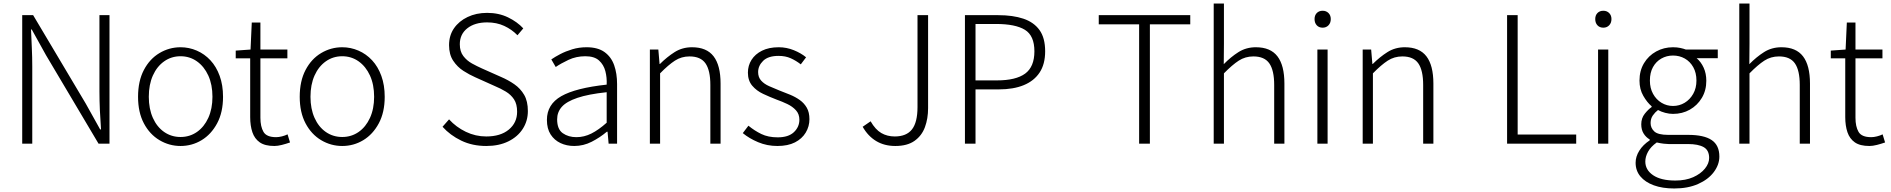

<svg xmlns="http://www.w3.org/2000/svg" viewBox="-20 -815 10725 1089"><path d="M106 0V-729H168L466 -228L548 -81H553Q549 -135 546.5 -189.5Q544 -244 544 -297V-729H601V0H539L241 -502L160 -648H156Q158 -595 160.5 -543Q163 -491 163 -437V0Z M1004 13Q940 13 884.5 -20Q829 -53 796 -115.5Q763 -178 763 -266Q763 -355 796 -418Q829 -481 884.5 -514Q940 -547 1004 -547Q1052 -547 1096 -528Q1140 -509 1173.5 -473Q1207 -437 1226 -384.5Q1245 -332 1245 -266Q1245 -178 1211.5 -115.5Q1178 -53 1123.5 -20Q1069 13 1004 13ZM1004 -38Q1056 -38 1097 -66.5Q1138 -95 1161.5 -146.5Q1185 -198 1185 -266Q1185 -335 1161.5 -386.5Q1138 -438 1097 -467Q1056 -496 1004 -496Q952 -496 911 -467Q870 -438 847 -386.5Q824 -335 824 -266Q824 -198 847 -146.5Q870 -95 911 -66.5Q952 -38 1004 -38Z M1536 13Q1483 13 1453.5 -7.5Q1424 -28 1411.5 -65Q1399 -102 1399 -151V-484H1317V-528L1401 -534L1408 -687H1457V-534H1610V-484H1457V-147Q1457 -97 1474.5 -67Q1492 -37 1546 -37Q1561 -37 1579 -41.5Q1597 -46 1611 -53L1625 -7Q1602 1 1578.5 7Q1555 13 1536 13Z M1921 13Q1857 13 1801.5 -20Q1746 -53 1713 -115.5Q1680 -178 1680 -266Q1680 -355 1713 -418Q1746 -481 1801.5 -514Q1857 -547 1921 -547Q1969 -547 2013 -528Q2057 -509 2090.5 -473Q2124 -437 2143 -384.5Q2162 -332 2162 -266Q2162 -178 2128.5 -115.5Q2095 -53 2040.5 -20Q1986 13 1921 13ZM1921 -38Q1973 -38 2014 -66.5Q2055 -95 2078.5 -146.5Q2102 -198 2102 -266Q2102 -335 2078.5 -386.5Q2055 -438 2014 -467Q1973 -496 1921 -496Q1869 -496 1828 -467Q1787 -438 1764 -386.5Q1741 -335 1741 -266Q1741 -198 1764 -146.5Q1787 -95 1828 -66.5Q1869 -38 1921 -38Z M2738 13Q2659 13 2596 -17.5Q2533 -48 2490 -96L2527 -138Q2567 -94 2622 -67.5Q2677 -41 2738 -41Q2819 -41 2866 -80Q2913 -119 2913 -181Q2913 -225 2895.5 -251.5Q2878 -278 2849 -295.5Q2820 -313 2784 -328L2675 -377Q2643 -391 2608.5 -413Q2574 -435 2550.5 -470.5Q2527 -506 2527 -559Q2527 -614 2555 -654.5Q2583 -695 2632 -718.5Q2681 -742 2743 -742Q2809 -742 2861.5 -716.5Q2914 -691 2948 -654L2915 -615Q2883 -648 2840 -668Q2797 -688 2743 -688Q2673 -688 2630.5 -654.5Q2588 -621 2588 -564Q2588 -523 2608 -497Q2628 -471 2657 -455Q2686 -439 2713 -427L2821 -379Q2863 -361 2897.5 -337Q2932 -313 2953 -277Q2974 -241 2974 -185Q2974 -129 2945 -84Q2916 -39 2863 -13Q2810 13 2738 13Z M3237 13Q3194 13 3159 -3.5Q3124 -20 3103 -52.5Q3082 -85 3082 -135Q3082 -223 3163.5 -269.5Q3245 -316 3421 -335Q3423 -375 3413.5 -411.5Q3404 -448 3377.5 -472Q3351 -496 3300 -496Q3248 -496 3204.5 -475.5Q3161 -455 3132 -435L3107 -478Q3127 -492 3157.5 -508Q3188 -524 3226 -535.5Q3264 -547 3307 -547Q3371 -547 3409 -519.5Q3447 -492 3463.5 -445Q3480 -398 3480 -338V0H3432L3426 -68H3422Q3383 -35 3336 -11Q3289 13 3237 13ZM3249 -37Q3293 -37 3334 -57.5Q3375 -78 3421 -119V-292Q3317 -281 3255 -260Q3193 -239 3166.5 -209Q3140 -179 3140 -138Q3140 -82 3172 -59.5Q3204 -37 3249 -37Z M3666 0V-534H3714L3721 -452H3723Q3763 -492 3806.5 -519.5Q3850 -547 3905 -547Q3988 -547 4027.5 -495.5Q4067 -444 4067 -341V0H4009V-333Q4009 -416 3981.5 -455.5Q3954 -495 3891 -495Q3845 -495 3808 -471Q3771 -447 3724 -399V0Z M4389 13Q4331 13 4280 -8.5Q4229 -30 4193 -60L4225 -102Q4259 -74 4298 -55Q4337 -36 4391 -36Q4452 -36 4483 -65.5Q4514 -95 4514 -136Q4514 -168 4494.5 -189.5Q4475 -211 4445.5 -225Q4416 -239 4385 -250Q4346 -265 4308.5 -282.5Q4271 -300 4246.5 -329Q4222 -358 4222 -403Q4222 -443 4242.5 -475.5Q4263 -508 4302 -527.5Q4341 -547 4397 -547Q4441 -547 4482 -530.5Q4523 -514 4552 -490L4522 -450Q4495 -471 4465 -484.5Q4435 -498 4396 -498Q4337 -498 4308.5 -470Q4280 -442 4280 -406Q4280 -377 4297 -358Q4314 -339 4342 -326.5Q4370 -314 4400 -302Q4432 -290 4462 -277.5Q4492 -265 4516.5 -247.5Q4541 -230 4556 -204Q4571 -178 4571 -139Q4571 -98 4550 -63Q4529 -28 4489 -7.5Q4449 13 4389 13Z M5058 13Q4996 13 4949.5 -15Q4903 -43 4873 -96L4918 -127Q4945 -80 4978.5 -60.5Q5012 -41 5055 -41Q5121 -41 5152.5 -81Q5184 -121 5184 -208V-729H5244V-202Q5244 -142 5226 -93.5Q5208 -45 5167 -16Q5126 13 5058 13Z M5453 0V-729H5642Q5725 -729 5784.5 -709Q5844 -689 5876 -644.5Q5908 -600 5908 -524Q5908 -451 5876.5 -403.5Q5845 -356 5786.5 -332Q5728 -308 5646 -308H5513V0ZM5513 -359H5634Q5742 -359 5794.5 -397.5Q5847 -436 5847 -524Q5847 -613 5793 -646Q5739 -679 5630 -679H5513Z M6441 0V-677H6212V-729H6731V-677H6502V0Z M6864 0V-795H6922V-568L6921 -451Q6961 -492 7004.5 -519.5Q7048 -547 7103 -547Q7186 -547 7225.5 -495.5Q7265 -444 7265 -341V0H7207V-333Q7207 -416 7179.5 -455.5Q7152 -495 7089 -495Q7043 -495 7006 -471Q6969 -447 6922 -399V0Z M7452 0V-534H7510V0ZM7482 -658Q7461 -658 7448.5 -671.5Q7436 -685 7436 -707Q7436 -728 7448.5 -741Q7461 -754 7482 -754Q7502 -754 7515 -741Q7528 -728 7528 -707Q7528 -685 7515 -671.5Q7502 -658 7482 -658Z M7709 0V-534H7757L7764 -452H7766Q7806 -492 7849.5 -519.5Q7893 -547 7948 -547Q8031 -547 8070.5 -495.5Q8110 -444 8110 -341V0H8052V-333Q8052 -416 8024.5 -455.5Q7997 -495 7934 -495Q7888 -495 7851 -471Q7814 -447 7767 -399V0Z M8528 0V-729H8588V-52H8920V0Z M9044 0V-534H9102V0ZM9074 -658Q9053 -658 9040.5 -671.5Q9028 -685 9028 -707Q9028 -728 9040.5 -741Q9053 -754 9074 -754Q9094 -754 9107 -741Q9120 -728 9120 -707Q9120 -685 9107 -671.5Q9094 -658 9074 -658Z M9476 254Q9409 254 9360 236Q9311 218 9284 185.5Q9257 153 9257 108Q9257 73 9278 39.5Q9299 6 9337 -19V-24Q9316 -36 9302.5 -57.5Q9289 -79 9289 -110Q9289 -145 9309 -170Q9329 -195 9348 -208V-212Q9322 -234 9300.5 -271.5Q9279 -309 9279 -358Q9279 -414 9304.5 -456.5Q9330 -499 9373.5 -523Q9417 -547 9469 -547Q9492 -547 9510.5 -543Q9529 -539 9542 -534H9723V-485H9603Q9628 -464 9643 -431Q9658 -398 9658 -357Q9658 -302 9632.5 -259.5Q9607 -217 9564.5 -193Q9522 -169 9469 -169Q9448 -169 9425 -175Q9402 -181 9384 -191Q9367 -178 9354.5 -160Q9342 -142 9342 -117Q9342 -89 9363 -69.5Q9384 -50 9442 -50H9555Q9645 -50 9688.5 -20.5Q9732 9 9732 73Q9732 119 9700.5 161Q9669 203 9611.5 228.5Q9554 254 9476 254ZM9469 -214Q9505 -214 9535 -232Q9565 -250 9583.5 -282.5Q9602 -315 9602 -358Q9602 -402 9584 -434Q9566 -466 9536 -483Q9506 -500 9469 -500Q9433 -500 9403 -483Q9373 -466 9355.5 -434.5Q9338 -403 9338 -358Q9338 -315 9356 -282.5Q9374 -250 9404 -232Q9434 -214 9469 -214ZM9482 209Q9541 209 9583.5 190Q9626 171 9650 141.5Q9674 112 9674 81Q9674 37 9643 19.5Q9612 2 9554 2H9444Q9435 2 9416.5 0Q9398 -2 9377 -7Q9343 17 9327.5 45.5Q9312 74 9312 101Q9312 149 9356.5 179Q9401 209 9482 209Z M9845 0V-795H9903V-568L9902 -451Q9942 -492 9985.5 -519.5Q10029 -547 10084 -547Q10167 -547 10206.5 -495.5Q10246 -444 10246 -341V0H10188V-333Q10188 -416 10160.5 -455.5Q10133 -495 10070 -495Q10024 -495 9987 -471Q9950 -447 9903 -399V0Z M10583 13Q10530 13 10500.5 -7.5Q10471 -28 10458.5 -65Q10446 -102 10446 -151V-484H10364V-528L10448 -534L10455 -687H10504V-534H10657V-484H10504V-147Q10504 -97 10521.5 -67Q10539 -37 10593 -37Q10608 -37 10626 -41.5Q10644 -46 10658 -53L10672 -7Q10649 1 10625.5 7Q10602 13 10583 13Z"/></svg>

Font: Noto Sans JP Thin Light
Style: Regular
Weight: 300
Version: Version 2.004-H2;hotconv 1.0.118;makeotfexe 2.5.65603